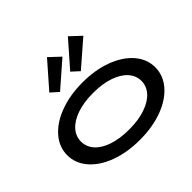

<svg xmlns="http://www.w3.org/2000/svg" viewBox="-236 -1374 1684 1684"><g transform="rotate(-45 606.0 -532.0)"><path d="M60 -343Q60 -444 130.5 -525.5Q201 -607 325.5 -653.5Q450 -700 607 -700Q764 -700 888 -653.5Q1012 -607 1082 -525.5Q1152 -444 1152 -343Q1152 -242 1082 -160.5Q1012 -79 888 -33Q764 13 607 13Q450 13 325.5 -33Q201 -79 130.5 -160.5Q60 -242 60 -343ZM982 -343Q982 -409 936.5 -460Q891 -511 806 -540Q721 -569 606 -569Q491 -569 405.5 -539.5Q320 -510 275 -458.5Q230 -407 230 -343Q230 -277 275 -226Q320 -175 405 -146.5Q490 -118 606 -118Q720 -118 805.5 -147.5Q891 -177 936.5 -228Q982 -279 982 -343ZM338 -843 543 -1077 642 -984 408 -780ZM597 -843 802 -1077 901 -984 666 -780Z"/></g></svg>

Font: BioRhyme Expanded ExtraBold
Style: Regular
Weight: 800
Width: 7
Designer: Aoife Mooney
Foundry: Aoife Mooney Type
Version: Version 1.001